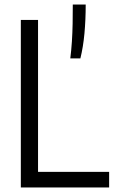

<svg xmlns="http://www.w3.org/2000/svg" viewBox="-20 -828 504 848"><path d="M72 0V-740H148V-69H462V0ZM290.5 -570Q295 -606 297.5 -644.2Q300 -682.5 300.8 -723.5Q301.5 -764.5 301.5 -808H358.5Q358.5 -740.5 353 -680.5Q347.5 -620.5 335 -570Z"/></svg>

Font: Encode Sans SC Condensed
Style: Regular
Weight: 400
Width: 3
Designer: Multiple Designers
Foundry: Impallari Type
Version: Version 3.002